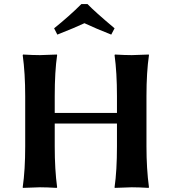

<svg xmlns="http://www.w3.org/2000/svg" viewBox="-20 -914 828 937"><path d="M539.1 -775.9C473.3 -831.2 429.4 -870.6 407.2 -894H377C338.2 -855.3 293.9 -815.9 244.1 -775.9L259.8 -745.1C319.3 -768.6 363.4 -787.1 392.1 -800.8C430.5 -782.9 474.1 -764.3 522.9 -745.1ZM550.8 -444.8V-362.8H247.1V-444.8C247.1 -525.2 251 -592 258.8 -645L257.8 -647.9L174.8 -645C152 -645 124.7 -646 92.8 -647.9L90.8 -645C99 -585.4 103 -518.7 103 -444.8V-200.2C103 -123 99 -56.3 90.8 0L91.8 2.9L174.8 0C197.6 0 224.9 1 256.8 2.9L258.8 0C251 -57 247.1 -123.7 247.1 -200.2V-311H550.8V-200.2C550.8 -120.8 546.9 -54 539.1 0L540 2.9L623 0C645.8 0 673.2 1 705.1 2.9L707 0C698.9 -59.6 694.8 -126.3 694.8 -200.2V-444.8C694.8 -522.9 698.9 -589.7 707 -645L706.1 -647.9L623 -645C600.3 -645 572.9 -646 541 -647.9L539.1 -645C546.9 -588.1 550.8 -521.3 550.8 -444.8Z"/></svg>

Font: Linux Biolinum G
Style: Bold
Weight: 700
Designer: Philipp H. Poll
Foundry: Philipp H. Poll
Version: Version 1.1.0